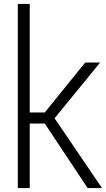

<svg xmlns="http://www.w3.org/2000/svg" viewBox="-20 -950 535 970"><path d="M70 0V-930H130.2V-381.7H206.2L410.3 -634H485.8L255.8 -352.5L495.2 0H422.7L206.2 -325.8H130.2V0Z"/></svg>

Font: Matangi Light
Style: Regular
Weight: 300
Designer: Prashant Pant
Foundry: The Graphic Ant
Version: Version 3.002